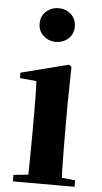

<svg xmlns="http://www.w3.org/2000/svg" viewBox="-56 -846 467 881"><g transform="rotate(5 177.0 -405.0)"><path d="M38 0V-30L144 -41H214L322 -30V0ZM105 0Q106 -26 106.5 -68Q107 -110 107.5 -156Q108 -202 108 -236V-313Q108 -363 107.5 -398Q107 -433 105 -468L29 -475V-500L248 -556L260 -547L257 -390V-236Q257 -202 257.5 -156Q258 -110 259 -68Q260 -26 261 0ZM178 -655Q145 -655 121 -676.5Q97 -698 97 -733Q97 -767 121 -788.5Q145 -810 178 -810Q212 -810 235.5 -788.5Q259 -767 259 -733Q259 -698 235.5 -676.5Q212 -655 178 -655Z"/></g></svg>

Font: Noto Serif KR ExtraLight ExtraBold
Style: Regular
Weight: 800
Version: Version 2.003-H1;hotconv 1.1.1;makeotfexe 2.6.0